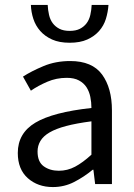

<svg xmlns="http://www.w3.org/2000/svg" viewBox="-20 -745 544 777"><path d="M194 12Q133 12 92.5 -24Q52 -60 52 -126Q52 -206 123 -248.5Q194 -291 350 -308Q350 -331 345.5 -353Q341 -375 330 -392Q319 -409 299.5 -419.5Q280 -430 250 -430Q208 -430 171 -414Q134 -398 105 -378L73 -435Q107 -457 156 -477.5Q205 -498 264 -498Q353 -498 393 -443.5Q433 -389 433 -298V0H365L358 -58H355Q320 -29 280 -8.5Q240 12 194 12ZM218 -54Q253 -54 284 -70.5Q315 -87 350 -119V-254Q289 -246 247.5 -235Q206 -224 180.5 -209Q155 -194 143.5 -174.5Q132 -155 132 -132Q132 -90 157 -72Q182 -54 218 -54ZM262 -572Q220 -572 191 -585Q162 -598 143 -619.5Q124 -641 115 -668.5Q106 -696 105 -725H173Q174 -704 178.5 -684.5Q183 -665 193.5 -651Q204 -637 220.5 -628.5Q237 -620 262 -620Q287 -620 303.5 -628.5Q320 -637 330.5 -651Q341 -665 345.5 -684.5Q350 -704 351 -725H419Q417 -696 408.5 -668.5Q400 -641 381 -619.5Q362 -598 333 -585Q304 -572 262 -572Z"/></svg>

Font: Processing Sans Pro
Style: Regular
Weight: 400
Designer: Paul D. Hunt
Foundry: Adobe Systems Incorporated
Version: Version 2.020;PS 2.000;hotconv 1.0.86;makeotf.lib2.5.63406